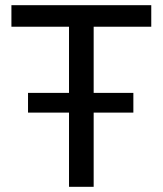

<svg xmlns="http://www.w3.org/2000/svg" viewBox="-20 -720 627 740"><path d="M341 -617V-362H494V-286H341V0H246V-286H88V-362H246V-617H24V-700H563V-617Z"/></svg>

Font: Bai Jamjuree Medium
Style: Regular
Weight: 500
Version: Version 1.000; ttfautohint (v1.6)